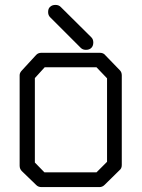

<svg xmlns="http://www.w3.org/2000/svg" viewBox="-20 -812 580 782"><path d="M184 -784Q192 -792 206 -792Q219 -792 227 -784L352 -660Q360 -652 360 -639Q360 -625 352 -617Q344 -609 330 -609Q317 -609 309 -617L184 -742Q176 -750 176 -763Q176 -777.5 184 -784ZM122 -494V-150L161 -110H373L416 -153V-493L373 -538H162ZM70 -526 127 -588Q135 -597 149 -597H386Q401 -597 408 -588L468 -526Q476 -518 476 -505V-140Q476 -126 467 -119L406 -59Q397 -50 385 -50H149Q136 -50 128 -58L69 -115Q60 -124 60 -137V-506Q60 -516 70 -526Z"/></svg>

Font: ibm3270
Style: Regular
Weight: 400
Monospace: yes
Version: Version 2.0.3